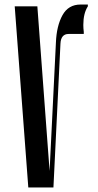

<svg xmlns="http://www.w3.org/2000/svg" viewBox="-20 -828 433 848"><path d="M336 -808H368V-800Q348 -769 348 -718Q348 -703 350 -687V-678H283Q249 -678 247 -635L216 0H105L45 -800H145L199 -73L227 -641Q230 -714 256 -761Q282 -808 336 -808Z"/></svg>

Font: Oglavie Unicode
Style: Normal
Weight: 400
Version: Version 1.1